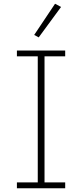

<svg xmlns="http://www.w3.org/2000/svg" viewBox="-20 -1002 437 1022"><path d="M305 -965 186 -803 162 -816 273 -982ZM327 0H70V-31H181V-702H70V-733H327V-702H217V-31H327Z"/></svg>

Font: IBM Plex Sans JP ExtraLight
Style: Regular
Weight: 200
Designer: Mike Abbink; Paul van der Laan; Pieter van Rosmalen; Wujin Sim; Yejin Wi; Jinhee Kim; Boomi Park; Yona Kim; Kichan Ma
Foundry: Sandoll Inc.
Version: Version 1.001